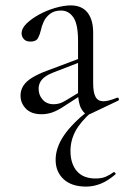

<svg xmlns="http://www.w3.org/2000/svg" viewBox="-20 -416 461 711"><path d="M314 6Q310 8 306 8Q293 8 281 -13.5Q269 -35 269 -76V-265Q269 -327 251.5 -352Q234 -377 206 -377Q181 -377 165 -364.5Q149 -352 141.5 -335Q134 -318 131 -303Q128 -289 121 -275.5Q114 -262 93 -262Q76 -262 68 -271.5Q60 -281 60 -292Q60 -311 78.5 -329Q97 -347 125.5 -362.5Q154 -378 185.5 -387Q217 -396 242 -396Q283 -396 304 -369.5Q325 -343 325 -295V-108Q325 -73 334 -57Q343 -41 363 -41Q381 -41 413 -54Q418 -56 420 -50.5Q422 -45 417 -43ZM134 7Q96 7 76 -13.5Q56 -34 56 -62Q56 -82 66.5 -98.5Q77 -115 100 -129Q123 -143 159 -156L279 -201L282 -188L176 -147Q158 -140 146 -131Q134 -122 128.5 -111Q123 -100 123 -87Q123 -64 138 -47Q153 -30 179 -30Q189 -30 200 -33Q211 -36 227 -46L290 -84L292 -71L218 -23Q194 -7 174.5 0Q155 7 134 7ZM307 -6 319 -1Q278 35 259.5 69.5Q241 104 241 143Q241 190 264.5 217.5Q288 245 334 245Q357 245 372.5 238Q388 231 400 222Q403 220 406.5 224Q410 228 407 230Q379 254 352.5 264.5Q326 275 299 275Q245 275 215.5 247.5Q186 220 186 176Q186 131 216.5 86Q247 41 307 -6Z"/></svg>

Font: Cormorant Garamond Light
Style: Regular
Weight: 400
Version: Version 4.001